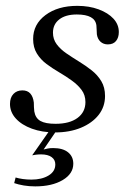

<svg xmlns="http://www.w3.org/2000/svg" viewBox="-20 -446 466 663"><path d="M170.2 11.3Q125.8 11.3 90.3 -1.6Q54.8 -14.5 34.7 -36.7Q14.5 -58.9 14.5 -87.1Q14.5 -108.9 26.2 -121.4Q37.9 -133.9 57.3 -133.9Q75 -133.9 84.7 -123Q94.4 -112.1 96.8 -91.9Q96.8 -85.5 97.2 -76.2Q97.6 -66.9 98.4 -61.3Q102.4 -37.9 119.8 -28.2Q137.1 -18.5 171.8 -18.5Q220.2 -18.5 247.6 -38.7Q275 -58.9 275 -93.5Q275 -117.7 261.7 -135.5Q248.4 -153.2 228.2 -167.7Q208.1 -182.3 184.7 -196Q161.3 -209.7 140.7 -225Q120.2 -240.3 107.3 -261.3Q94.4 -282.3 94.4 -311.3Q94.4 -362.1 137.1 -394Q179.8 -425.8 246.8 -425.8Q287.9 -425.8 320.6 -413.7Q353.2 -401.6 371.8 -381.5Q390.3 -361.3 390.3 -335.5Q390.3 -316.1 380.6 -304.4Q371 -292.7 352.4 -292.7Q337.1 -292.7 327 -302Q316.9 -311.3 314.5 -327.4Q313.7 -335.5 313.7 -344Q313.7 -352.4 312.9 -358.1Q310.5 -377.4 293.5 -386.7Q276.6 -396 245.2 -396Q206.5 -396 184.7 -379Q162.9 -362.1 162.9 -333.1Q162.9 -310.5 175.8 -293.1Q188.7 -275.8 209.3 -261.7Q229.8 -247.6 252.8 -233.5Q275.8 -219.4 296.4 -203.2Q316.9 -187.1 329.8 -165.7Q342.7 -144.4 342.7 -114.5Q342.7 -77.4 320.6 -49.2Q298.4 -21 259.3 -4.8Q220.2 11.3 170.2 11.3ZM101.6 197.6Q80.6 197.6 61.7 194.4Q42.7 191.1 29 186.3L33.9 166.9Q44.4 170.2 58.9 172.2Q73.4 174.2 88.7 174.2Q124.2 174.2 147.6 160.1Q171 146 171 121.8Q171 105.6 158.1 96.4Q145.2 87.1 121.8 87.1Q112.1 87.1 103.2 88.3Q94.4 89.5 91.1 90.3L153.2 1.6H177.4L130.6 70.2Q137.1 68.5 144.8 66.9Q152.4 65.3 163.7 65.3Q196.8 65.3 214.9 79.8Q233.1 94.4 233.1 119.4Q233.1 154 196.4 175.8Q159.7 197.6 101.6 197.6Z"/></svg>

Font: Playfair 12pt Light
Style: Italic
Weight: 300
Italic angle: -15.6°
Designer: Claus Eggers Sørensen
Foundry: Claus Eggers Sørensen
Version: Version 2.000;gftools[0.9.28]